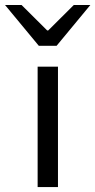

<svg xmlns="http://www.w3.org/2000/svg" viewBox="-70 -755 384 775"><path d="M81.9 0V-486H164V0ZM86.8 -570 -49.6 -734.7H17.2L120.5 -632H124.5L227.8 -734.7H294.6L158.3 -570Z"/></svg>

Font: Source Sans 3
Style: Regular
Weight: 200
Designer: Paul D. Hunt
Foundry: Adobe
Version: Version 3.046;hotconv 1.0.118;makeotfexe 2.5.65603